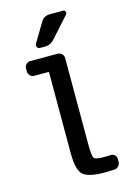

<svg xmlns="http://www.w3.org/2000/svg" viewBox="-142 -1038 784 1120"><g transform="rotate(-15 250.0 -477.5)"><path d="M275.4 -964.8H355.5Q365.2 -964.8 369.1 -955.6Q373 -946.3 366.2 -938.5L257.8 -817.4Q233.4 -790 200.2 -790H169.9Q158.2 -790 152.8 -799.8Q147.5 -809.6 153.3 -820.3L221.7 -934.6Q239.3 -964.8 275.4 -964.8ZM94.7 -641.6Q80.1 -641.6 69.8 -652.3Q59.6 -663.1 59.6 -677.7V-695.3Q59.6 -710 69.8 -720.2Q80.1 -730.5 94.7 -730.5H259.8Q274.4 -730.5 285.2 -720.2Q295.9 -710 295.9 -695.3V-169.9Q295.9 -102.5 305.7 -90.3Q315.4 -78.1 365.2 -78.1Q391.6 -78.1 405.3 -79.1Q418.9 -81.1 429.7 -71.3Q440.4 -61.5 440.4 -47.9V-30.3Q440.4 -15.6 430.7 -4.4Q420.9 6.8 406.2 7.8Q368.2 9.8 347.7 9.8Q247.1 9.8 215.3 -20.5Q183.6 -50.8 183.6 -150.4V-637.7Q183.6 -641.6 179.7 -641.6Z"/></g></svg>

Font: Rounded-L Mgen+ 1m medium
Style: Regular
Weight: 500
Designer: [Source Han Sans]
Ryoko NISHIZUKA  (kana & ideographs); Paul D. Hunt (Latin, Greek & Cyrillic); Wenlong ZHANG  (bopomofo
Version: Version 1.059.20150602